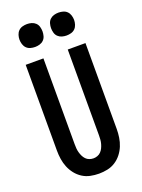

<svg xmlns="http://www.w3.org/2000/svg" viewBox="-176 -1034 827 1120"><g transform="rotate(-20 237.5 -474.0)"><path d="M238 8Q211 8 184.5 2.5Q158 -3 135.5 -17.5Q113 -32 96.5 -53Q80 -74 70 -98.5Q60 -123 56 -149.5Q52 -176 52 -202V-735H162V-202Q162 -189 163 -176Q164 -163 167.5 -150.5Q171 -138 176.5 -126.5Q182 -115 191 -105.5Q200 -96 212.5 -91.5Q225 -87 238 -87Q250 -87 262.5 -91.5Q275 -96 284 -105.5Q293 -115 298.5 -126.5Q304 -138 307.5 -150.5Q311 -163 312 -176Q313 -189 313 -202V-735H423V-202Q423 -176 419 -149.5Q415 -123 405 -98.5Q395 -74 378.5 -53Q362 -32 339.5 -17.5Q317 -3 290.5 2.5Q264 8 238 8ZM335 -814Q321 -814 307 -818Q293 -822 282.5 -832Q272 -842 268 -856.5Q264 -871 264 -885Q264 -899 268 -913.5Q272 -928 282.5 -938Q293 -948 307 -952Q321 -956 335 -956Q350 -956 364 -952Q378 -948 388 -938Q398 -928 402.5 -913.5Q407 -899 407 -885Q407 -871 402.5 -856.5Q398 -842 388 -832Q378 -822 364 -818Q350 -814 335 -814ZM140 -814Q125 -814 111 -818Q97 -822 87 -832Q77 -842 72.5 -856.5Q68 -871 68 -885Q68 -899 72.5 -913.5Q77 -928 87 -938Q97 -948 111 -952Q125 -956 140 -956Q154 -956 168 -952Q182 -948 192.5 -938Q203 -928 207 -913.5Q211 -899 211 -885Q211 -871 207 -856.5Q203 -842 192.5 -832Q182 -822 168 -818Q154 -814 140 -814Z"/></g></svg>

Font: Iosevka QP
Style: Bold
Weight: 700
Designer: Belleve Invis
Foundry: Belleve Invis
Version: Version 20.0.0; ttfautohint (v1.8.4)